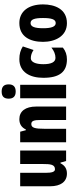

<svg xmlns="http://www.w3.org/2000/svg" viewBox="723 -1539 826 2312"><g transform="rotate(-90 1136.0 -383.0)"><path d="M479 -553H317V-280C317 -191 312 -134 254 -134C222 -134 211 -172 211 -246V-553H49V-193C49 -64 105 10 202 10C261 10 300 -16 326 -68H334L353 0H479Z M857 -563C798 -563 758 -537 733 -485H724L706 -553H579V0H741V-253C741 -378 753 -419 799 -419C839 -419 847 -381 847 -308V0H1009V-360C1009 -489 953 -563 857 -563Z M1190 -776C1130 -776 1104 -748 1104 -691C1104 -635 1133 -607 1190 -607C1247 -607 1276 -635 1276 -691C1276 -747 1250 -776 1190 -776ZM1271 -553H1109V0H1271Z M1577 10C1632 10 1679 -6 1719 -39V-177C1679 -145 1637 -128 1595 -128C1545 -128 1519 -177 1519 -274C1519 -371 1547 -425 1591 -425C1625 -425 1657 -414 1690 -392L1733 -521C1689 -549 1641 -563 1580 -563C1422 -563 1355 -435 1355 -274C1355 -78 1428 10 1577 10Z M2239 -278C2239 -460 2149 -563 2015 -563C1853 -563 1788 -437 1788 -278C1788 -132 1856 10 2013 10C2183 10 2239 -136 2239 -278ZM1952 -276C1952 -380 1971 -428 2014 -428C2059 -428 2075 -379 2075 -278C2075 -176 2059 -125 2014 -125C1971 -125 1952 -177 1952 -276Z"/></g></svg>

Font: Noto Sans Myanmar ExtraCondensed Black
Style: Regular
Weight: 900
Width: 2
Designer: Monotype Design Team
Foundry: Monotype Imaging Inc.
Version: Version 2.107